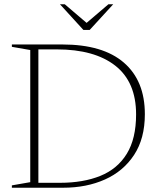

<svg xmlns="http://www.w3.org/2000/svg" viewBox="-20 -878 748 898"><path d="M35.5 0V-11L121.5 -26V-644L35.5 -659V-670H271.5Q461 -670 559.2 -585.2Q657.5 -500.5 657.5 -344Q657.5 -230 607.2 -153.5Q557 -77 470.8 -38.5Q384.5 0 275.5 0ZM616.5 -343Q616.5 -494.5 519.2 -570.8Q422 -647 245.5 -647H159.5V-23H260.5Q369.5 -23 449.5 -55.5Q529.5 -88 573 -158.8Q616.5 -229.5 616.5 -343ZM509.5 -858 399.5 -738H370L260.5 -858H283L385 -771L487 -858Z"/></svg>

Font: Newsreader Text ExtraLight
Style: Regular
Weight: 275
Designer: Hugues Gentile
Foundry: Production Type
Version: Version 1.001